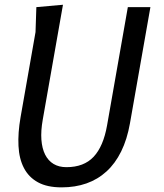

<svg xmlns="http://www.w3.org/2000/svg" viewBox="-20 -780 690 808"><path d="M613 -750 527 -261.5Q515 -193.5 490 -142.8Q465 -92 428.2 -58.5Q391.5 -25 344 -8.2Q296.5 8.5 239.5 8.5Q178.5 8.5 139.8 -12.8Q101 -34 80.8 -72.8Q60.5 -111.5 57.8 -166Q55 -220.5 66.5 -286.5L129.5 -645L133 -750L245 -760L160 -277Q151.5 -229.5 154.2 -192.2Q157 -155 170 -129.2Q183 -103.5 205.5 -90Q228 -76.5 259.5 -76.5Q333 -76.5 374 -120.2Q415 -164 430.5 -252L518 -750Z"/></svg>

Font: B612 Mono
Style: Italic
Weight: 400
Italic angle: -10°
Version: Version 1.005